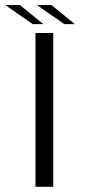

<svg xmlns="http://www.w3.org/2000/svg" viewBox="-60 -716 331 736"><path d="M76 0H144V-589.5H76ZM186.5 -623.5H227L137.5 -696.5H81.5ZM65.5 -623.5H106L16.5 -696.5H-39.5Z"/></svg>

Font: Anybody Expanded Light
Style: Regular
Weight: 300
Width: 7
Version: Version 1.113;gftools[0.9.25]